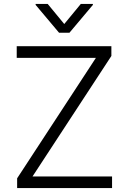

<svg xmlns="http://www.w3.org/2000/svg" viewBox="-20 -964 658 984"><path d="M550.8 -727.3V-677.2L146.7 -59.7H554.3V0H67.8V-50.1L471.6 -667.6H65.7V-727.3ZM162.6 -943.9H224.4L309.3 -840.9L394.2 -943.9H456V-938.9L335.9 -796.2H282.7L162.6 -938.9Z"/></svg>

Font: Inter P Light
Style: Regular
Weight: 300
Designer: Rasmus Andersson
Foundry: rsms
Version: Version 3.018;git-588b23468